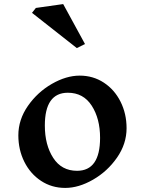

<svg xmlns="http://www.w3.org/2000/svg" viewBox="-20 -912 711 942"><path d="M601 -283Q601 -206 554 -138.5Q507 -71 436.5 -30.5Q366 10 300 10Q234 10 181.5 -24.5Q129 -59 99.5 -118Q70 -177 70 -248Q70 -325 117 -392.5Q164 -460 234.5 -500.5Q305 -541 371 -541Q437 -541 489.5 -506.5Q542 -472 571.5 -413Q601 -354 601 -283ZM200 -296Q200 -201 241 -137.5Q282 -74 358 -74Q471 -74 471 -236Q471 -330 430 -393.5Q389 -457 313 -457Q200 -457 200 -296ZM357 -676 137 -849 156 -873 290 -892 397 -696Z"/></svg>

Font: Inknut
Style: Antiqua
Weight: 400
Designer: Claus Eggers Srensen
Foundry: Claus Eggers Srensen
Version: Version 1.000; ttfautohint (v1.2) -l 7 -r 28 -G 50 -x 13 -D 